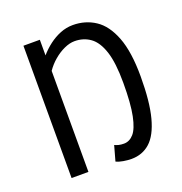

<svg xmlns="http://www.w3.org/2000/svg" viewBox="-124 -776 848 895"><g transform="rotate(-20 300.0 -328.0)"><path d="M378 12Q359.5 12 338.2 8.4Q316.9 4.9 302.9 -2.2L323.7 -76.9Q333.1 -72.4 343.9 -69.7Q354.7 -67.1 369.4 -67.1Q396.9 -67.1 417.8 -90.7Q438.7 -114.3 450.8 -172.6Q462.9 -230.9 462.9 -335.1Q462.9 -433.9 444.5 -490.5Q426 -547.2 392.7 -571Q359.4 -594.9 315.3 -594.9Q290.8 -594.9 263.6 -582.5Q236.5 -570.2 211.4 -549Q186.4 -527.9 168.1 -501.1V0H84.5V-656.3H165.9V-578.8Q187.8 -604.1 214.3 -624.2Q240.8 -644.2 270.9 -656.3Q301 -668.3 333.1 -668.3Q395.1 -668.3 443.9 -636.1Q492.7 -604 520.9 -530.6Q549.2 -457.3 549.2 -335.1Q549.2 -209.2 528.8 -132.7Q508.4 -56.2 470.4 -22.1Q432.4 12 378 12Z"/></g></svg>

Font: Source Code Pro ExtraLight
Style: Regular
Weight: 200
Monospace: yes
Designer: Paul D. Hunt, Teo Tuominen
Foundry: Adobe
Version: Version 1.026;hotconv 1.1.0;makeotfexe 2.6.0